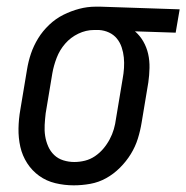

<svg xmlns="http://www.w3.org/2000/svg" viewBox="-20 -548 559 576"><path d="M201 8Q173 8 146 1.5Q119 -5 97.5 -20.5Q76 -36 61.5 -58.5Q47 -81 41 -107.5Q35 -134 35.5 -162.5Q36 -191 41 -219L61 -339Q65 -364 73 -387.5Q81 -411 94.5 -433Q108 -455 127.5 -473.5Q147 -492 170 -503.5Q193 -515 217.5 -521.5Q242 -528 267 -528Q270 -528 273.5 -528Q277 -528 281 -528L519 -520L507 -450L385 -454Q400 -441 410 -423.5Q420 -406 424.5 -386Q429 -366 428.5 -344Q428 -322 425 -301L405 -181Q401 -156 393.5 -132Q386 -108 372.5 -86Q359 -64 340 -45Q321 -26 298.5 -13.5Q276 -1 251 3.5Q226 8 201 8ZM203 -62Q219 -62 235 -66Q251 -70 265 -79.5Q279 -89 290 -102Q301 -115 309 -130Q317 -145 321.5 -160.5Q326 -176 328 -192L348 -312Q351 -328 352 -344Q353 -360 351.5 -375.5Q350 -391 345 -406Q340 -421 330.5 -432.5Q321 -444 307 -450.5Q293 -457 277 -458H270Q268 -458 266 -458Q264 -458 262 -458Q238 -458 215 -447Q192 -436 175.5 -417Q159 -398 150 -374.5Q141 -351 137 -328L117 -208Q115 -191 114 -173.5Q113 -156 115.5 -140Q118 -124 124.5 -109Q131 -94 142.5 -83Q154 -72 170 -67Q186 -62 203 -62Z"/></svg>

Font: Iosevka Gothic
Style: Italic
Weight: 400
Italic angle: -9°
Monospace: yes
Designer: Belleve Invis
Foundry: Belleve Invis
Version: Version 15.5.1; ttfautohint (v1.8.4)